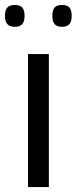

<svg xmlns="http://www.w3.org/2000/svg" viewBox="-50 -754 309 774"><path d="M63 0V-536H147V0ZM200 -646Q179 -646 170 -657Q161 -668 161 -690Q161 -713 170 -723.5Q179 -734 200 -734Q221 -734 230 -723.5Q239 -713 239 -690Q239 -668 230 -657Q221 -646 200 -646ZM10 -646Q-11 -646 -20.5 -657Q-30 -668 -30 -690Q-30 -713 -20.5 -723.5Q-11 -734 10 -734Q31 -734 40 -723.5Q49 -713 49 -690Q49 -668 40 -657Q31 -646 10 -646Z"/></svg>

Font: Georama ExtraCondensed Thin
Style: Regular
Weight: 400
Version: Version 1.001